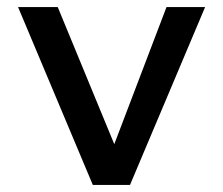

<svg xmlns="http://www.w3.org/2000/svg" viewBox="-20 -522 629 542"><path d="M242 0 31 -502H143L315 -85L290 -82L450 -502H559L347 0Z"/></svg>

Font: Maven Pro Medium
Style: Regular
Weight: 500
Designer: Joe Prince
Foundry: Joe Prince
Version: Version 2.103